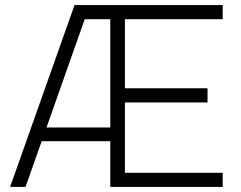

<svg xmlns="http://www.w3.org/2000/svg" viewBox="-20 -740 952 760"><path d="M20 0 275 -720H441V-664H287.5L324 -688.5L81 0ZM125.5 -181V-235.5H453.5V-181ZM416.5 0V-720H861.5V-664H474.5V-390.5H801.5V-334.5H474.5V-56H861.5V0Z"/></svg>

Font: Manrope ExtraLight Light
Style: Regular
Weight: 300
Version: Version 4.504